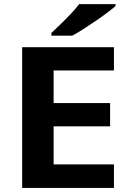

<svg xmlns="http://www.w3.org/2000/svg" viewBox="-20 -931 641 951"><path d="M544.4 -116.7V0H89.8V-697.3H544.4V-582H245.6V-420.4H525.4V-305.2H245.6V-116.7ZM552.2 -910.6V-900.9Q536.6 -887.2 510.5 -867.7Q484.4 -848.1 453.4 -826.9Q422.4 -805.7 392.1 -786.4Q361.8 -767.1 337.9 -754.4H234.4V-767.6Q254.4 -785.6 280 -810.8Q305.7 -835.9 330.6 -862.3Q355.5 -888.7 372.1 -910.6Z"/></svg>

Font: Lunasima
Style: Bold
Weight: 700
Designer: The DocRepair Project, Monotype Design Team
Foundry: Google
Version: Version 2.009